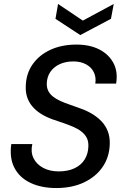

<svg xmlns="http://www.w3.org/2000/svg" viewBox="-20 -937 629 969"><path d="M264 12Q189 12 134 -14Q79 -40 53 -89.5Q27 -139 37 -210H143Q134 -170 149 -139Q164 -108 197.5 -90Q231 -72 276 -72Q323 -72 356.5 -88Q390 -104 407.5 -132.5Q425 -161 426 -198Q427 -224 417.5 -242Q408 -260 390.5 -273.5Q373 -287 349.5 -297Q326 -307 299 -316.5Q272 -326 244 -335Q176 -360 142 -401.5Q108 -443 110 -500Q111 -564 144 -611.5Q177 -659 234 -685.5Q291 -712 366 -712Q433 -712 481 -687.5Q529 -663 552.5 -619Q576 -575 566 -515H461Q466 -547 453.5 -572.5Q441 -598 414 -612.5Q387 -627 350 -627Q311 -627 281 -613Q251 -599 234 -574Q217 -549 216 -515Q216 -493 224 -477.5Q232 -462 247 -450Q262 -438 283.5 -428Q305 -418 330.5 -409.5Q356 -401 385 -390Q417 -379 444.5 -362.5Q472 -346 492.5 -324.5Q513 -303 524 -274.5Q535 -246 534 -210Q532 -144 498 -94.5Q464 -45 404 -16.5Q344 12 264 12ZM554 -917 540 -842 385 -760 260 -842 273 -917 398 -833Z"/></svg>

Font: DM Sans 18pt Medium
Style: Italic
Weight: 500
Italic angle: -10°
Designer: Colophon Foundry, Jonny Pinhorn
Foundry: Colophon Foundry
Version: Version 4.004;gftools[0.9.30]